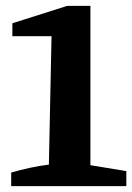

<svg xmlns="http://www.w3.org/2000/svg" viewBox="-20 -632 449 652"><path d="M18 0V-46Q49 -55 81 -62Q113 -69 146 -73L155 -509H22V-553L208 -612H287V-71L409 -51V0Z"/></svg>

Font: Piazzolla 24pt
Style: Bold
Weight: 700
Designer: Juan Pablo del Peral
Foundry: Huerta Tipografica
Version: Version 2.005